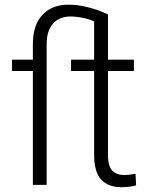

<svg xmlns="http://www.w3.org/2000/svg" viewBox="-20 -780 633 810"><path d="M554.2 2Q543.9 5.4 526.6 7.6Q509.3 9.8 491.7 9.8Q437.5 9.8 407.2 -22Q377 -53.7 377 -128.9V-480.5H279.8V-528.3H377V-617.2V-689.5Q360.8 -698.2 331.3 -704.3Q301.8 -710.4 277.3 -710.4Q230 -710.4 203.4 -679.9Q176.8 -649.4 176.8 -594.2V0H118.7V-480.5H30.8V-528.3H118.7V-594.2Q118.7 -673.8 158.7 -717Q198.7 -760.3 270 -760.3Q308.6 -760.3 353.3 -748.8Q397.9 -737.3 435.5 -719.2V-528.3H544.9V-480.5H435.5V-128.9Q435.5 -78.1 454.1 -59.8Q472.7 -41.5 504.4 -41.5Q522.9 -41.5 551.8 -46.9Z"/></svg>

Font: Heebo Light
Style: Regular
Weight: 300
Designer: Oded Ezer
Foundry: Meir Sadan
Version: Version 2.001; ttfautohint (v1.5.14-ce02) -l 8 -r 50 -G 200 